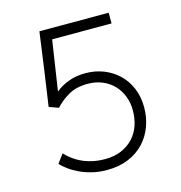

<svg xmlns="http://www.w3.org/2000/svg" viewBox="-106 -795 851 902"><g transform="rotate(-15 320.0 -344.0)"><path d="M305 12Q267 12 234 4Q201 -4 173.5 -17Q146 -30 125 -45.5Q104 -61 91 -75Q99 -86 107 -96.5Q115 -107 123 -118Q143 -95 175.5 -75Q208 -55 250 -46Q278 -40 310 -40Q355 -40 389.5 -55Q424 -70 447.5 -95.5Q471 -121 482.5 -155Q494 -189 494 -228Q494 -265 481.5 -297Q469 -329 446.5 -352.5Q424 -376 392 -389.5Q360 -403 321 -403Q264 -403 226 -380.5Q188 -358 162 -329Q150 -334 138.5 -337.5Q127 -341 116 -346Q129 -434 141.5 -522.5Q154 -611 166 -700H503V-648H214Q205 -587 195.5 -526Q186 -465 177 -404Q205 -427 241.5 -440.5Q278 -454 323 -454Q370 -454 411 -438Q452 -422 483 -392.5Q514 -363 531.5 -321Q549 -279 549 -228Q549 -179 533 -135.5Q517 -92 486 -59Q455 -26 409.5 -7Q364 12 305 12Z"/></g></svg>

Font: Transpass ExtraLight
Style: Regular
Weight: 200
Designer: Delve Withrington
Foundry: Delve Fonts
Version: Version 1.001;December 18, 2019;FontCreator 12.0.0.2547 64-b